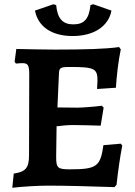

<svg xmlns="http://www.w3.org/2000/svg" viewBox="-20 -876 636 906"><path d="M323 -706C422 -706 492 -751 506 -826L420 -856L407 -852C400 -785 376 -761 326 -761C277 -761 251 -787 245 -852L232 -856L145 -826C160 -749 225 -706 323 -706ZM550 -198 468 -191C454 -90 436 -77 310 -77C252 -77 245 -83 245 -137L247 -280C270 -283 299 -286 324 -286C361 -286 420 -284 455 -283L469 -368L461 -377C421 -372 366 -368 345 -368C316 -368 271 -369 251 -369L258 -526C259 -557 264 -560 312 -560C426 -560 440 -552 440 -496C440 -487 439 -467 438 -456L527 -462C530 -516 539 -592 550 -643L542 -654C481 -645 382 -642 238 -642C184 -642 103 -644 57 -645L49 -585L55 -576C64 -577 78 -578 86 -578C112 -578 118 -568 118 -524L117 -143C117 -84 101 -65 45 -57L38 10C90 4 160 0 209 0C280 0 411 3 520 7L530 -4C536 -62 547 -140 557 -189Z"/></svg>

Font: Alegreya SC
Style: Bold
Weight: 700
Designer: Juan Pablo del Peral
Foundry: Huerta Tipografica
Version: Version 2.007;PS 002.007;hotconv 1.0.88;makeotf.lib2.5.64775